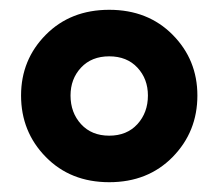

<svg xmlns="http://www.w3.org/2000/svg" viewBox="-20 -750 446 392"><path d="M23 -555Q23 -628 73.5 -679Q124 -730 203 -730Q282 -730 332.5 -679Q383 -628 383 -555Q383 -481 332.5 -429.5Q282 -378 203 -378Q124 -378 73.5 -429.5Q23 -481 23 -555ZM282 -555Q282 -589 260.5 -612Q239 -635 203 -635Q167 -635 145.5 -612Q124 -589 124 -555Q124 -520 145.5 -496.5Q167 -473 203 -473Q239 -473 260.5 -496.5Q282 -520 282 -555Z"/></svg>

Font: Cazoo Sans SemiBold
Style: Regular
Weight: 600
Designer: Jonathan Barnbrook, Julián Moncada
Foundry: Barnbrook Fonts
Version: Version 2.000;Glyphs 3.2.3 (3260)